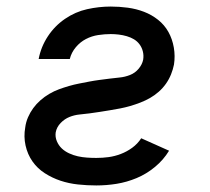

<svg xmlns="http://www.w3.org/2000/svg" viewBox="-20 -558 640 586"><path d="M274 8Q246 8 218 5Q190 2 164.5 -6.5Q139 -15 116.5 -29.5Q94 -44 79 -65.5Q64 -87 58 -114Q52 -141 57 -169Q59 -185 65.5 -200Q72 -215 81.5 -228Q91 -241 103.5 -252Q116 -263 130.5 -271.5Q145 -280 160 -285.5Q175 -291 190.5 -295.5Q206 -300 221.5 -303Q237 -306 252.5 -309Q268 -312 283.5 -314Q299 -316 314.5 -318Q330 -320 345.5 -321.5Q361 -323 376.5 -329Q392 -335 403 -348Q414 -361 417 -376Q419 -389 416 -401Q413 -413 406 -422.5Q399 -432 389 -438Q379 -444 367 -447.5Q355 -451 342.5 -452.5Q330 -454 318 -454Q299 -454 279.5 -451Q260 -448 242.5 -439Q225 -430 211.5 -414Q198 -398 193 -378H98Q105 -415 126 -447Q147 -479 178.5 -500.5Q210 -522 246 -530Q282 -538 318 -538Q344 -538 370 -534.5Q396 -531 419.5 -522Q443 -513 462.5 -497.5Q482 -482 494 -460.5Q506 -439 510.5 -413Q515 -387 511 -361Q508 -346 502 -331Q496 -316 486.5 -302.5Q477 -289 464.5 -278Q452 -267 438 -259Q424 -251 408.5 -245Q393 -239 377.5 -234.5Q362 -230 346.5 -227Q331 -224 315.5 -221.5Q300 -219 284.5 -216.5Q269 -214 253.5 -212Q238 -210 222.5 -208.5Q207 -207 192 -201Q177 -195 165 -182.5Q153 -170 150 -154Q148 -140 153.5 -127Q159 -114 168.5 -105Q178 -96 191 -90Q204 -84 217.5 -81Q231 -78 245.5 -77Q260 -76 274 -76Q293 -76 311.5 -78.5Q330 -81 348.5 -88Q367 -95 383.5 -107Q400 -119 411 -136L496 -98Q479 -70 453 -48.5Q427 -27 397 -14.5Q367 -2 336 3Q305 8 274 8Z"/></svg>

Font: Iosevka Curly Medium Extended
Style: Italic
Weight: 500
Width: 7
Italic angle: -9°
Monospace: yes
Designer: Belleve Invis
Foundry: Belleve Invis
Version: Version 11.1.0; ttfautohint (v1.8.3)